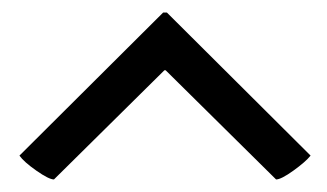

<svg xmlns="http://www.w3.org/2000/svg" viewBox="-20 -768 521 306"><path d="M11 -520 240 -748H246L475 -520Q467 -510 447.5 -496Q428 -482 420 -482L244 -656H242L66 -482Q58 -482 38 -496Q18 -510 11 -520Z"/></svg>

Font: Alike
Style: Regular
Weight: 400
Designer: Cyreal (www.cyreal.org)
Foundry: Cyreal (www.cyreal.org)
Version: Version 1.212